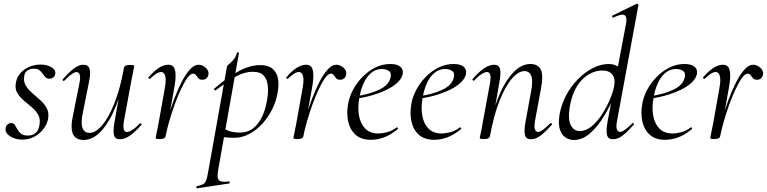

<svg xmlns="http://www.w3.org/2000/svg" viewBox="-20 -746 4158 1041"><path d="M100.8 11Q63 11 34.8 -7.2Q6.6 -25.4 10.6 -51.4Q12.8 -65 21.8 -71.9Q30.8 -78.8 41.2 -78.8Q54 -78.8 60.6 -68.4Q67.2 -58 74.2 -44.9Q81.2 -31.8 94 -21.4Q106.8 -11 131.2 -11Q158 -11 174.4 -26.2Q190.8 -41.4 194.6 -71.8Q199.4 -103 186.1 -125.5Q172.8 -148 150.5 -166.1Q128.2 -184.2 106.8 -202.8Q85.4 -221.4 72.8 -244.1Q60.2 -266.8 66.2 -298.2Q72 -329.4 92.4 -351.3Q112.8 -373.2 141.2 -384.6Q169.6 -396 199.2 -396Q235 -396 258.8 -381.6Q282.6 -367.2 279.6 -346.4Q277.4 -332 267.8 -325.5Q258.2 -319 249 -319Q234.6 -319 226.6 -327.2Q218.6 -335.4 211.5 -346.3Q204.4 -357.2 193.8 -365.4Q183.2 -373.6 162.6 -373.6Q143.8 -373.6 129 -364Q114.2 -354.4 111.4 -333.8Q106.4 -304.2 119.7 -282.2Q133 -260.2 155 -241.3Q177 -222.4 198.8 -202.8Q220.6 -183.2 233.4 -159.2Q246.2 -135.2 241 -103.2Q236.2 -74.2 216.4 -47.8Q196.6 -21.4 166.7 -5.2Q136.8 11 100.8 11Z M433.8 13Q391 13 375.9 -18.3Q360.8 -49.6 375.4 -119L411.2 -297Q417 -327.6 412.1 -341.4Q407.2 -355.2 395 -355.2Q384.2 -355.2 367.2 -342.8Q350.2 -330.4 329.4 -309Q325.4 -305 321.4 -309Q317.4 -313 321.4 -317Q354.2 -355 381 -375Q407.8 -395 433.6 -395Q458 -395 465.7 -373.2Q473.4 -351.4 461.6 -297L429.8 -138Q417.4 -80.4 427 -53Q436.6 -25.6 466.4 -25.6Q498.6 -25.6 533.9 -66.8Q569.2 -108 600.6 -187.1Q632 -266.2 652.4 -378.8L664.8 -377.8Q645 -261.4 609.6 -173.2Q574.2 -85 529.2 -36Q484.2 13 433.8 13ZM629.2 9Q604.4 9 598.1 -12.7Q591.8 -34.4 601.2 -86.6L652.4 -378.8Q655 -394 684.4 -394Q698.8 -394 703.3 -392.2Q707.8 -390.4 707.8 -387.6Q707.8 -384.4 702.8 -361.2Q697.8 -338 692.8 -312L651.8 -89Q642 -30.4 668.4 -30.4Q680 -30.4 698.1 -42Q716.2 -53.6 737.6 -76Q740.6 -80 745 -75.5Q749.4 -71 745.6 -67.8Q711.2 -28.8 683.5 -9.9Q655.8 9 629.2 9Z M877.6 -7.2 867.6 -8.2Q876 -53.2 890.6 -105.7Q905.2 -158.2 924.3 -209.2Q943.4 -260.2 965.2 -302.3Q987 -344.4 1010.2 -369.7Q1033.4 -395 1056 -395Q1069.6 -395 1083 -387.7Q1096.4 -380.4 1104.6 -368Q1112.8 -355.6 1109.8 -341Q1107.2 -328 1098.8 -320.8Q1090.4 -313.6 1077.8 -313.6Q1062.8 -313.6 1055.4 -321.9Q1048 -330.2 1042.5 -338.5Q1037 -346.8 1026.8 -346.8Q1012.6 -346.8 995.8 -323.3Q979 -299.8 960.9 -261.6Q942.8 -223.4 926.5 -177.9Q910.2 -132.4 897.3 -87.4Q884.4 -42.4 877.6 -7.2ZM846.4 8Q832.2 8 828 6.3Q823.8 4.6 823.8 1.6Q823.8 -1.6 829.4 -26.4Q835 -51.2 839 -74L872 -258.6Q879.8 -298.8 878 -319.3Q876.2 -339.8 869.3 -347.7Q862.4 -355.6 853.6 -355.6Q839.8 -355.6 823.7 -344Q807.6 -332.4 793.4 -318.8Q791 -316.4 787 -320.1Q783 -323.8 785.4 -327Q815 -361.2 841.2 -378.1Q867.4 -395 893 -395Q911 -395 920.8 -383.4Q930.6 -371.8 931.9 -342.8Q933.2 -313.8 923.4 -261L877.6 -7.2Q875.4 8 846.4 8Z M1049.6 275Q1045.8 276 1044.7 270Q1043.6 264 1047.6 263Q1070 258.8 1081.1 252.7Q1092.2 246.6 1098 231.1Q1103.8 215.6 1108.8 185L1210.8 -386Q1210.8 -389 1218 -395.1Q1225.2 -401.2 1234.9 -410.4Q1244.6 -419.6 1252.9 -431.9Q1261.2 -444.2 1264.4 -459.2Q1265.6 -463.2 1271 -462.2Q1276.4 -461.2 1275.4 -457.2L1162.4 178Q1155.4 218.6 1166.9 231Q1178.4 243.4 1219.8 237.8Q1223.8 236.2 1225.4 242Q1227 247.8 1222 248.8ZM1252 1Q1215 1 1196.5 -2Q1178 -5 1164 -8L1174 -60.4Q1193.4 -46.8 1218.4 -37.1Q1243.4 -27.4 1280.2 -27.4Q1324.6 -27.4 1355.2 -52.5Q1385.8 -77.6 1404.7 -121.4Q1423.6 -165.2 1430.4 -220Q1435.2 -254.4 1431.3 -285.6Q1427.4 -316.8 1409.3 -336.8Q1391.2 -356.8 1350.2 -356.8Q1303.8 -356.8 1257.2 -330.1Q1210.6 -303.4 1149.4 -256Q1146.2 -254.4 1142.3 -259Q1138.4 -263.6 1141.6 -265.2Q1201.6 -318.2 1266.1 -355.6Q1330.6 -393 1392 -393Q1448 -393 1472.4 -357Q1496.8 -321 1486.8 -253Q1479.8 -202 1457.1 -156Q1434.4 -110 1401.7 -74.5Q1369 -39 1330.2 -19Q1291.4 1 1252 1Z M1624.6 -7.2 1614.6 -8.2Q1623 -53.2 1637.6 -105.7Q1652.2 -158.2 1671.3 -209.2Q1690.4 -260.2 1712.2 -302.3Q1734 -344.4 1757.2 -369.7Q1780.4 -395 1803 -395Q1816.6 -395 1830 -387.7Q1843.4 -380.4 1851.6 -368Q1859.8 -355.6 1856.8 -341Q1854.2 -328 1845.8 -320.8Q1837.4 -313.6 1824.8 -313.6Q1809.8 -313.6 1802.4 -321.9Q1795 -330.2 1789.5 -338.5Q1784 -346.8 1773.8 -346.8Q1759.6 -346.8 1742.8 -323.3Q1726 -299.8 1707.9 -261.6Q1689.8 -223.4 1673.5 -177.9Q1657.2 -132.4 1644.3 -87.4Q1631.4 -42.4 1624.6 -7.2ZM1593.4 8Q1579.2 8 1575 6.3Q1570.8 4.6 1570.8 1.6Q1570.8 -1.6 1576.4 -26.4Q1582 -51.2 1586 -74L1619 -258.6Q1626.8 -298.8 1625 -319.3Q1623.2 -339.8 1616.3 -347.7Q1609.4 -355.6 1600.6 -355.6Q1586.8 -355.6 1570.7 -344Q1554.6 -332.4 1540.4 -318.8Q1538 -316.4 1534 -320.1Q1530 -323.8 1532.4 -327Q1562 -361.2 1588.2 -378.1Q1614.4 -395 1640 -395Q1658 -395 1667.8 -383.4Q1677.6 -371.8 1678.9 -342.8Q1680.2 -313.8 1670.4 -261L1624.6 -7.2Q1622.4 8 1593.4 8Z M1991.2 12Q1938 12 1907.5 -15.8Q1877 -43.6 1867.5 -88.6Q1858 -133.6 1867.8 -185Q1874.2 -222.4 1894.8 -260.5Q1915.4 -298.6 1946.2 -329.9Q1977 -361.2 2015.2 -380.1Q2053.4 -399 2096.4 -399Q2132.6 -399 2150.3 -384.6Q2168 -370.2 2163.6 -345Q2159 -321.4 2136.2 -299.4Q2113.4 -277.4 2077.1 -259.6Q2040.8 -241.8 1996.3 -229.1Q1951.8 -216.4 1904.2 -210.6L1906.2 -223.6Q1982.8 -234.6 2035.2 -259.3Q2087.6 -284 2097 -324Q2104.2 -350.8 2088.1 -361.4Q2072 -372 2051.6 -372Q2018.2 -372 1992.9 -351.1Q1967.6 -330.2 1951.7 -295.2Q1935.8 -260.2 1928.8 -218Q1918.4 -162.2 1926.6 -118.2Q1934.8 -74.2 1960.8 -48.3Q1986.8 -22.4 2029.4 -22.4Q2053.2 -22.4 2079.3 -29.4Q2105.4 -36.4 2129.8 -55Q2132.6 -57 2136.1 -53Q2139.6 -49 2136.8 -46.2Q2098.8 -14.8 2062.7 -1.4Q2026.6 12 1991.2 12Z M2334.2 12Q2281 12 2250.5 -15.8Q2220 -43.6 2210.5 -88.6Q2201 -133.6 2210.8 -185Q2217.2 -222.4 2237.8 -260.5Q2258.4 -298.6 2289.2 -329.9Q2320 -361.2 2358.2 -380.1Q2396.4 -399 2439.4 -399Q2475.6 -399 2493.3 -384.6Q2511 -370.2 2506.6 -345Q2502 -321.4 2479.2 -299.4Q2456.4 -277.4 2420.1 -259.6Q2383.8 -241.8 2339.3 -229.1Q2294.8 -216.4 2247.2 -210.6L2249.2 -223.6Q2325.8 -234.6 2378.2 -259.3Q2430.6 -284 2440 -324Q2447.2 -350.8 2431.1 -361.4Q2415 -372 2394.6 -372Q2361.2 -372 2335.9 -351.1Q2310.6 -330.2 2294.7 -295.2Q2278.8 -260.2 2271.8 -218Q2261.4 -162.2 2269.6 -118.2Q2277.8 -74.2 2303.8 -48.3Q2329.8 -22.4 2372.4 -22.4Q2396.2 -22.4 2422.3 -29.4Q2448.4 -36.4 2472.8 -55Q2475.6 -57 2479.1 -53Q2482.6 -49 2479.8 -46.2Q2441.8 -14.8 2405.7 -1.4Q2369.6 12 2334.2 12Z M2858.6 9Q2832.8 9 2826.5 -13.2Q2820.2 -35.4 2830 -89L2859 -248Q2881.8 -360.4 2822.4 -360.4Q2790.4 -360.4 2755 -319.2Q2719.6 -278 2688.2 -198.9Q2656.8 -119.8 2636.4 -7.2L2624 -8.2Q2644.8 -124.8 2679.7 -212.9Q2714.6 -301 2760.1 -350Q2805.6 -399 2855 -399Q2897.8 -399 2912.4 -368.2Q2927 -337.4 2913.4 -267L2880.4 -89Q2875.4 -58.6 2880.3 -44.7Q2885.2 -30.8 2897.4 -30.8Q2908.4 -30.8 2925.4 -43.6Q2942.4 -56.4 2963.2 -77Q2966.2 -81 2970.6 -77Q2975 -73 2971.2 -69Q2938.6 -32 2912 -11.5Q2885.4 9 2858.6 9ZM2604.4 8Q2590.2 8 2585.6 6.3Q2581 4.6 2581 1.6Q2581 -1.6 2586.5 -24.8Q2592 -48 2596 -74L2637 -297Q2646.8 -355.6 2620.4 -355.6Q2608.8 -355.6 2590.7 -344Q2572.6 -332.4 2551.2 -310Q2548.2 -306 2543.8 -310.5Q2539.4 -315 2543.2 -318.2Q2576.8 -357.2 2605.4 -376.1Q2634 -395 2659.6 -395Q2684.4 -395 2690.8 -373.3Q2697.2 -351.6 2687.6 -299.4L2636.4 -7.2Q2633.8 8 2604.4 8Z M3091.8 13Q3067.4 13 3046.4 -0.5Q3025.4 -14 3015.6 -44.5Q3005.8 -75 3014 -126Q3024 -181.6 3050.4 -230.6Q3076.8 -279.6 3114.6 -317.7Q3152.4 -355.8 3195.4 -377.4Q3238.4 -399 3281.8 -399Q3310 -399 3333.9 -383.4Q3357.8 -367.8 3361.4 -332L3319.4 -246Q3288.8 -171 3252.5 -112.5Q3216.2 -54 3175.9 -20.5Q3135.6 13 3091.8 13ZM3124.2 -35.4Q3157 -35.4 3188.1 -61.3Q3219.2 -87.2 3244.5 -126.5Q3269.8 -165.8 3287 -207.1Q3304.2 -248.4 3309.8 -278.4Q3317.8 -320.2 3299.5 -342.3Q3281.2 -364.4 3246 -363.6Q3183 -362.8 3134.3 -312.3Q3085.6 -261.8 3069.2 -166.4Q3058.4 -100 3074.6 -67.7Q3090.8 -35.4 3124.2 -35.4ZM3303.4 9Q3277.4 9 3271.2 -13.2Q3265 -35.4 3274.6 -89L3374.6 -619.4Q3381 -654.6 3366.1 -663.8Q3351.2 -673 3305.4 -650.6Q3301.4 -648.8 3299.4 -654.8Q3297.4 -660.8 3301.4 -661.8L3430.8 -725Q3434.2 -727 3438.2 -723Q3442.2 -719 3441.2 -717L3325.2 -89Q3319.4 -58.6 3324.7 -44.7Q3330 -30.8 3342 -30.8Q3353 -30.8 3370 -43.6Q3387 -56.4 3407.8 -77Q3411 -81 3415.4 -77Q3419.8 -73 3415.8 -69Q3382.4 -32 3356.2 -11.5Q3330 9 3303.4 9Z M3586.2 12Q3533 12 3502.5 -15.8Q3472 -43.6 3462.5 -88.6Q3453 -133.6 3462.8 -185Q3469.2 -222.4 3489.8 -260.5Q3510.4 -298.6 3541.2 -329.9Q3572 -361.2 3610.2 -380.1Q3648.4 -399 3691.4 -399Q3727.6 -399 3745.3 -384.6Q3763 -370.2 3758.6 -345Q3754 -321.4 3731.2 -299.4Q3708.4 -277.4 3672.1 -259.6Q3635.8 -241.8 3591.3 -229.1Q3546.8 -216.4 3499.2 -210.6L3501.2 -223.6Q3577.8 -234.6 3630.2 -259.3Q3682.6 -284 3692 -324Q3699.2 -350.8 3683.1 -361.4Q3667 -372 3646.6 -372Q3613.2 -372 3587.9 -351.1Q3562.6 -330.2 3546.7 -295.2Q3530.8 -260.2 3523.8 -218Q3513.4 -162.2 3521.6 -118.2Q3529.8 -74.2 3555.8 -48.3Q3581.8 -22.4 3624.4 -22.4Q3648.2 -22.4 3674.3 -29.4Q3700.4 -36.4 3724.8 -55Q3727.6 -57 3731.1 -53Q3734.6 -49 3731.8 -46.2Q3693.8 -14.8 3657.7 -1.4Q3621.6 12 3586.2 12Z M3884.6 -7.2 3874.6 -8.2Q3883 -53.2 3897.6 -105.7Q3912.2 -158.2 3931.3 -209.2Q3950.4 -260.2 3972.2 -302.3Q3994 -344.4 4017.2 -369.7Q4040.4 -395 4063 -395Q4076.6 -395 4090 -387.7Q4103.4 -380.4 4111.6 -368Q4119.8 -355.6 4116.8 -341Q4114.2 -328 4105.8 -320.8Q4097.4 -313.6 4084.8 -313.6Q4069.8 -313.6 4062.4 -321.9Q4055 -330.2 4049.5 -338.5Q4044 -346.8 4033.8 -346.8Q4019.6 -346.8 4002.8 -323.3Q3986 -299.8 3967.9 -261.6Q3949.8 -223.4 3933.5 -177.9Q3917.2 -132.4 3904.3 -87.4Q3891.4 -42.4 3884.6 -7.2ZM3853.4 8Q3839.2 8 3835 6.3Q3830.8 4.6 3830.8 1.6Q3830.8 -1.6 3836.4 -26.4Q3842 -51.2 3846 -74L3879 -258.6Q3886.8 -298.8 3885 -319.3Q3883.2 -339.8 3876.3 -347.7Q3869.4 -355.6 3860.6 -355.6Q3846.8 -355.6 3830.7 -344Q3814.6 -332.4 3800.4 -318.8Q3798 -316.4 3794 -320.1Q3790 -323.8 3792.4 -327Q3822 -361.2 3848.2 -378.1Q3874.4 -395 3900 -395Q3918 -395 3927.8 -383.4Q3937.6 -371.8 3938.9 -342.8Q3940.2 -313.8 3930.4 -261L3884.6 -7.2Q3882.4 8 3853.4 8Z"/></svg>

Font: Cormorant Light
Style: Italic
Weight: 300
Italic angle: -10°
Designer: Christian Thalmann (Catharsis Fonts)
Foundry: Catharsis Fonts
Version: Version 4.000